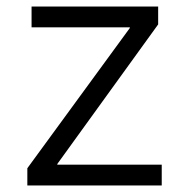

<svg xmlns="http://www.w3.org/2000/svg" viewBox="-20 -568 570 590"><path d="M379 -482V-484H77V-548H466V-493L156 -64V-62H477V2H64V-51Z"/></svg>

Font: Sinter Normal
Style: Regular
Weight: 350
Foundry: Adobe & rsms
Version: Version 1.000